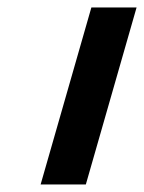

<svg xmlns="http://www.w3.org/2000/svg" viewBox="-20 -490 383 510"><path d="M222.7 -470.2H342.8L208 0H87.9Z"/></svg>

Font: Cantarell
Style: Bold Italic
Weight: 700
Italic angle: -16°
Designer: Dave Crossland
Version: Version 1.004